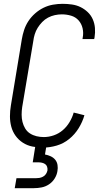

<svg xmlns="http://www.w3.org/2000/svg" viewBox="-20 -763 540 1003"><path d="M205 8Q176 8 149 2.5Q122 -3 99.5 -17.5Q77 -32 61.5 -53.5Q46 -75 39 -101Q32 -127 32 -155.5Q32 -184 37 -213L94 -558Q98 -582 106 -606.5Q114 -631 128.5 -653Q143 -675 163.5 -693Q184 -711 207.5 -722.5Q231 -734 256.5 -738.5Q282 -743 307 -743Q332 -743 356 -739.5Q380 -736 400.5 -726Q421 -716 438 -700Q455 -684 464.5 -662.5Q474 -641 476 -617Q478 -593 474 -568L472 -559H411L412 -566Q417 -591 411.5 -615Q406 -639 390.5 -656.5Q375 -674 351.5 -681Q328 -688 303 -688Q285 -688 266.5 -684Q248 -680 231 -671Q214 -662 200.5 -648Q187 -634 177 -618Q167 -602 161.5 -584Q156 -566 154 -549L96 -204Q93 -184 93 -164Q93 -144 97.5 -126Q102 -108 111.5 -92Q121 -76 136.5 -66Q152 -56 170.5 -51.5Q189 -47 209 -47Q235 -47 261 -56Q287 -65 308 -83Q329 -101 343.5 -125.5Q358 -150 365 -175L421 -161Q411 -126 391 -93.5Q371 -61 341.5 -37Q312 -13 276 -2.5Q240 8 205 8ZM57 220 66 168H166Q176 168 185.5 166.5Q195 165 204.5 160Q214 155 220 146Q226 137 228 127Q229 117 226 108Q223 99 215.5 94Q208 89 199 87Q190 85 180 85H151L172 -47H230L215 44Q231 47 245 53.5Q259 60 268.5 71.5Q278 83 280.5 99Q283 115 280 131Q277 151 265.5 169.5Q254 188 236 200Q218 212 197.5 216Q177 220 157 220Z"/></svg>

Font: Iosevka Light
Style: Italic
Weight: 300
Italic angle: -9°
Monospace: yes
Designer: Belleve Invis
Foundry: Belleve Invis
Version: Version 32.5.0; ttfautohint (v1.8.4)